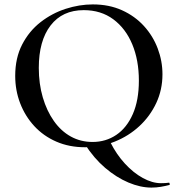

<svg xmlns="http://www.w3.org/2000/svg" viewBox="-20 -656 806 871"><path d="M481 -10Q508 44 546.5 86Q585 128 628 151.5Q671 175 710 175Q720 175 729 174.5Q738 174 745 173Q748 171 749.5 176.5Q751 182 749 183Q730 188 709.5 191.5Q689 195 667 195Q617 195 562.5 172Q508 149 457 105.5Q406 62 365 -2ZM366 12Q294 12 235.5 -13.5Q177 -39 135.5 -84Q94 -129 71.5 -187.5Q49 -246 49 -312Q49 -393 80.5 -454Q112 -515 164 -555.5Q216 -596 278 -616Q340 -636 401 -636Q475 -636 533.5 -609.5Q592 -583 633 -538Q674 -493 695.5 -436Q717 -379 717 -319Q717 -249 689 -189Q661 -129 612.5 -84Q564 -39 500.5 -13.5Q437 12 366 12ZM400 -12Q460 -12 507.5 -44Q555 -76 582.5 -138.5Q610 -201 610 -290Q610 -383 580 -455Q550 -527 494 -568.5Q438 -610 360 -610Q263 -610 209.5 -540.5Q156 -471 156 -348Q156 -276 174 -214.5Q192 -153 224.5 -107Q257 -61 301.5 -36.5Q346 -12 400 -12Z"/></svg>

Font: Cormorant Garamond Light SemiBold
Style: Regular
Weight: 600
Version: Version 4.001